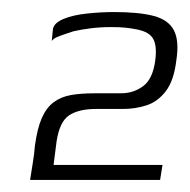

<svg xmlns="http://www.w3.org/2000/svg" viewBox="-20 -556 315 319"><path d="M30 -257Q32 -271 34.5 -285.5Q37 -300 38 -314Q42 -343 49.5 -360Q57 -377 69 -386Q81 -395 97.5 -398Q114 -401 137 -401Q149 -401 159 -401Q169 -401 181 -401Q202 -401 218 -413Q234 -425 238 -456Q241 -480 234.5 -491.5Q228 -503 208 -507Q198 -509 188.5 -510Q179 -511 164 -511Q147 -511 131 -509Q115 -507 102 -504Q96 -502 88.5 -499.5Q81 -497 75 -494.5Q69 -492 66 -488L68 -508Q70 -518 85.5 -524.5Q101 -531 124.5 -533.5Q148 -536 169 -536Q211 -536 235.5 -529.5Q260 -523 269 -505.5Q278 -488 273 -456Q269 -422 255.5 -404.5Q242 -387 223.5 -381Q205 -375 185 -375Q175 -375 164 -375Q153 -375 140 -375Q111 -375 95 -364.5Q79 -354 74 -321L69 -282H250L246 -257Z"/></svg>

Font: Genos Thin Light
Style: Italic
Weight: 300
Italic angle: -8°
Version: Version 1.010